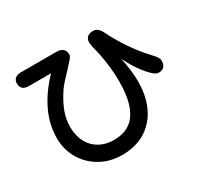

<svg xmlns="http://www.w3.org/2000/svg" viewBox="-157 -946 1315 1237"><g transform="rotate(-30 500.0 -327.0)"><path d="M78.1 -705.1Q93.8 -720.7 125 -720.7H386.7Q436.5 -720.7 448.2 -687.5Q452.1 -677.7 452.1 -665Q452.1 -652.3 435.5 -632.8Q418.9 -613.3 388.7 -581.1Q329.1 -519.5 307.6 -489.3Q261.7 -419.9 242.2 -365.2Q222.7 -311.5 222.7 -256.8Q222.7 -192.4 248 -143.6Q273.4 -95.7 319.8 -69.3Q366.2 -43 426.8 -43Q516.6 -43 569.3 -94.7Q643.6 -169.9 643.6 -351.6Q643.6 -490.2 605.5 -633.8Q603.5 -649.4 600.6 -665V-666Q600.6 -690.4 615.2 -705.1Q629.9 -719.7 659.2 -719.7Q695.3 -719.7 717.8 -673.8Q796.9 -514.6 910.2 -393.6Q930.7 -373 939 -358.9Q947.3 -344.7 947.3 -332Q947.3 -303.7 932.6 -288.1Q918 -274.4 892.6 -274.4Q871.1 -274.4 841.8 -304.7Q822.3 -323.2 798.8 -354.5Q762.7 -402.3 727.5 -472.7Q749 -371.1 749 -295.9Q749 -151.4 683.6 -57.6Q648.4 -7.8 597.7 23.4Q524.4 67.4 425.8 67.4Q335.9 67.4 264.6 26.9Q193.4 -13.7 152.8 -83Q112.3 -152.3 112.3 -237.3Q112.3 -432.6 289.1 -618.2H125Q93.8 -618.2 79.6 -632.3Q65.4 -646.5 65.4 -669.4Q65.4 -692.4 78.1 -705.1Z"/></g></svg>

Font: FakePearl
Style: SemiBold
Weight: 400
Version: Version 1.2